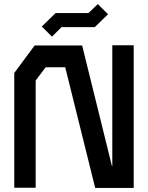

<svg xmlns="http://www.w3.org/2000/svg" viewBox="-20 -922 726 942"><path d="M447 0 300 -592H204L155 -527V-1H50V-564L150 -699H383L529 -108H531V-700H636V0ZM185 -792 253 -858H414L460 -902L510 -852L445 -789H282L235 -742Z"/></svg>

Font: Turret Road ExtraBold
Style: Regular
Weight: 800
Designer: Noponies
Foundry: Noponies
Version: Version 1.001; ttfautohint (v1.8)